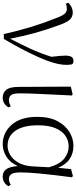

<svg xmlns="http://www.w3.org/2000/svg" viewBox="419 -982 576 1455"><g transform="rotate(90 707.5 -254.0)"><path d="M238 6Q187 -218 119 -384Q101 -435 85.5 -453.5Q70 -472 47 -472Q23 -472 8 -464L0 -484Q35 -517 74 -517Q111 -517 133 -489Q155 -461 176 -396Q236 -233 273 -42Q317 -127 350 -198.5Q383 -270 410 -356Q401 -425 401 -462Q401 -524 441 -522Q461 -522 467 -511Q471 -493 471 -469Q471 -387 412 -256Q353 -125 275 5Z M720 14Q682 14 660 -13Q638 -40 638 -109L636 -502L694 -516L703 -510Q695 -343 691 -259Q687 -175 687 -114Q687 -65 700.5 -49Q714 -33 738 -33Q753 -33 764 -37.5Q775 -42 785 -47L793 -30Q784 -13 765 0.5Q746 14 720 14Z M1073 14Q984 14 924.5 -54.5Q865 -123 865 -247Q865 -340 897.5 -401Q930 -462 980.5 -492Q1031 -522 1085 -522Q1140 -522 1182.5 -494.5Q1225 -467 1251 -406L1261 -504L1313 -518L1323 -511Q1286 -230 1286 -123Q1286 -71 1299 -52Q1312 -33 1336 -33Q1350 -33 1360 -37Q1370 -41 1380 -47L1391 -29Q1365 14 1317 14Q1282 14 1262.5 -12Q1243 -38 1238 -100Q1210 -40 1165 -13Q1120 14 1073 14ZM1247 -337Q1224 -419 1181 -452.5Q1138 -486 1089 -486Q1047 -486 1010.5 -462.5Q974 -439 951.5 -387.5Q929 -336 929 -253Q929 -143 970 -83Q1011 -23 1084 -23Q1118 -23 1152 -42Q1186 -61 1210.5 -102Q1235 -143 1240 -207Z"/></g></svg>

Font: Minh Nguyen ExtraLight
Style: Regular
Weight: 250
Designer: Ryoko NISHIZUKA 西塚涼子 (kana & ideographs); Frank Grießhammer (Latin, Greek & Cyrillic); Wenlong ZHANG 张文龙 (bopomofo); San
Foundry: Adobe
Version: Version 1.100;July 7, 2023;FontCreator 14.0.0.2814 64-bit